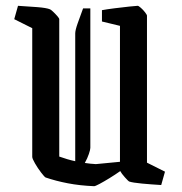

<svg xmlns="http://www.w3.org/2000/svg" viewBox="-20 -632 625 661"><path d="M91 -535 29 -566 42 -612Q76 -610 108 -607.5Q140 -605 152 -600Q155 -599 162.5 -592Q170 -585 177 -577Q184 -569 184 -566V-93Q198 -88 211.5 -84Q225 -80 239 -77V-517Q239 -528 247.5 -552Q256 -576 266 -603H291V-123Q291 -117 286 -102Q281 -87 272 -71Q291 -68 310 -67L393 -75V-543L331 -558V-597Q347 -600 374.5 -603.5Q402 -607 426 -609.5Q450 -612 454 -612Q457 -612 465 -605Q473 -598 479.5 -589.5Q486 -581 486 -578V-72L548 -41L535 5Q501 3 469 0Q437 -3 425 -7Q422 -8 410 -21.5Q398 -35 394 -43Q377 -31 357.5 -19Q338 -7 323 1Q308 9 304 9Q255 7 213.5 -1Q172 -9 137 -21Q133 -23 121.5 -38Q110 -53 100.5 -69.5Q91 -86 91 -92Z"/></svg>

Font: Grenze Gotisch
Style: Regular
Weight: 400
Designer: Renata Polastri
Foundry: Omnibus-Type
Version: Version 1.001